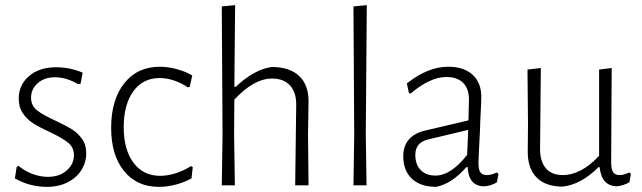

<svg xmlns="http://www.w3.org/2000/svg" viewBox="-20 -722 2502 748"><path d="M302 -439 294 -396 285 -394Q238 -421 194 -421Q153 -421 127 -398Q101 -375 101 -342Q101 -310 125 -291.5Q149 -273 198 -251Q238 -232 260.5 -218Q283 -204 299.5 -181Q316 -158 316 -125Q316 -90 297.5 -60Q279 -30 244 -12Q209 6 163 6Q96 6 38 -27L45 -72L52 -76Q77 -55 107.5 -44Q138 -33 166 -33Q212 -33 240 -58Q268 -83 268 -117Q268 -148 245 -166.5Q222 -185 173 -208Q134 -226 110 -241Q86 -256 69.5 -280Q53 -304 53 -338Q53 -391 93 -425.5Q133 -460 199 -460Q252 -460 302 -439Z M729 -428 719 -383 711 -382Q688 -398 659 -408Q630 -418 602 -418Q537 -418 499.5 -366.5Q462 -315 462 -226Q462 -139 500 -88Q538 -37 604 -37Q634 -37 666 -47.5Q698 -58 724 -75L731 -71L726 -27Q699 -12 665.5 -3Q632 6 599 6Q513 6 463 -56Q413 -118 413 -224Q413 -333 464 -397.5Q515 -462 603 -462Q635 -462 669.5 -452.5Q704 -443 729 -428Z M1182 -325 1180 -197 1182 0H1130L1134 -315Q1134 -363 1109.5 -389.5Q1085 -416 1040 -416Q969 -416 893 -334L892 -198L895 0H844L847 -195L844 -697L896 -702L893 -384H899Q933 -417 969.5 -437Q1006 -457 1039 -461Q1109 -461 1146 -425.5Q1183 -390 1182 -325Z M1405 -198 1408 0H1357L1360 -195L1357 -697L1409 -702Z M1855 -345Q1855 -324 1853 -289.5Q1851 -255 1850 -216Q1844 -102 1844 -87Q1844 -61 1851.5 -50.5Q1859 -40 1877 -40Q1895 -40 1915 -50L1922 -45L1916 -12Q1892 3 1865 4Q1805 2 1802 -71H1797Q1740 -6 1679 6Q1619 6 1585 -25.5Q1551 -57 1551 -113Q1551 -194 1639 -214L1805 -253L1807 -334Q1807 -377 1784 -399.5Q1761 -422 1719 -422Q1655 -422 1579 -357L1573 -360L1565 -397Q1647 -462 1726 -462Q1787 -462 1821 -431Q1855 -400 1855 -345ZM1649 -179Q1598 -167 1598 -119Q1598 -81 1619 -59.5Q1640 -38 1677 -38Q1707 -38 1738.5 -59Q1770 -80 1800 -119L1804 -216Z M2438 -45 2432 -12Q2408 2 2381 4Q2352 2 2336 -16Q2320 -34 2316 -71H2312Q2244 -3 2172 5Q2106 5 2071 -30Q2036 -65 2036 -131L2037 -240L2035 -451L2087 -457L2084 -141Q2084 -93 2106.5 -66.5Q2129 -40 2172 -40Q2244 -40 2314 -115V-451L2363 -457L2361 -89Q2361 -63 2368.5 -51.5Q2376 -40 2393 -40Q2411 -40 2431 -50Z"/></svg>

Font: Luna Sans Light
Style: Regular
Weight: 300
Designer: Juan Pablo del Peral
Foundry: Huerta Tipografica
Version: Version 2.001; ttfautohint (v1.5)